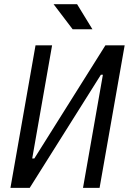

<svg xmlns="http://www.w3.org/2000/svg" viewBox="-20 -914 626 934"><path d="M30.8 0H124.5L470.7 -550.3H480.5L383.8 0H464.4L586.4 -693.4H492.7L147 -143.1H136.7L233.4 -693.4H152.8ZM333.5 -771.5H429.7L355 -893.6H240.7Z"/></svg>

Font: Cascadia Code SemiLight
Style: Italic
Weight: 350
Italic angle: -10°
Monospace: yes
Designer: Aaron Bell
Foundry: Saja Typeworks
Version: Version 2404.023